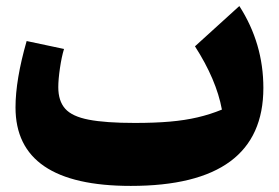

<svg xmlns="http://www.w3.org/2000/svg" viewBox="-20 -609 929 640"><path d="M719.7 -243.7Q701.2 -343.8 629.9 -454.6L777.8 -588.9Q857.9 -464.4 857.9 -315.9Q857.9 10.7 416 10.7Q31.7 10.7 31.7 -251Q31.7 -342.8 68.8 -472.2L193.4 -445.8Q185.5 -420.4 179.9 -382.3Q174.3 -344.2 174.3 -318.4Q174.3 -272.5 197.3 -246.6Q220.2 -220.7 276.1 -210Q332 -199.2 429.7 -199.2Q495.6 -199.2 546.1 -203.6Q596.7 -208 638.4 -217.8Q680.2 -227.5 719.7 -243.7Z"/></svg>

Font: Pinar-DS1-FD ExtraBold
Style: Regular
Weight: 800
Designer: Amin Abedi
Version: Version 2.000